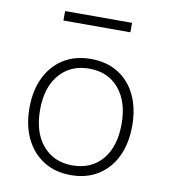

<svg xmlns="http://www.w3.org/2000/svg" viewBox="-78 -744 722 819"><g transform="rotate(10 282.5 -334.5)"><path d="M283 8Q215 8 165 -23.5Q115 -55 87.5 -111.5Q60 -168 60 -244Q60 -320 87.5 -376.5Q115 -433 165 -464Q215 -495 283 -495Q351 -495 401 -464Q451 -433 478 -376.5Q505 -320 505 -244Q505 -168 478 -111.5Q451 -55 401 -23.5Q351 8 283 8ZM282 -34Q364 -34 411.5 -90Q459 -146 459 -244Q459 -341 411.5 -397Q364 -453 283 -453Q202 -453 154 -397Q106 -341 106 -244Q106 -146 154 -90Q202 -34 282 -34ZM138 -636V-677H428V-636Z"/></g></svg>

Font: Nunito Sans 10pt ExtraLight
Style: Regular
Weight: 250
Designer: Vernon Adams
Foundry: Vernon Adams
Version: Version 3.101;gftools[0.9.27]